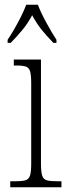

<svg xmlns="http://www.w3.org/2000/svg" viewBox="-20 -786 286 806"><path d="M23 0V-25H42Q71 -25 86 -29Q101 -33 106 -49Q111 -65 111 -98V-436Q111 -470 106.5 -486Q102 -502 88.5 -506.5Q75 -511 48 -511H38V-536H152V-99Q152 -65 157 -49Q162 -33 177 -29Q192 -25 222 -25H238V0ZM12 -619Q25 -638 40 -664Q55 -690 68.5 -717Q82 -744 90 -766H139Q152 -732 175 -690Q198 -648 217 -619V-606H204Q175 -636 154.5 -661.5Q134 -687 115 -722Q96 -687 75 -661.5Q54 -636 25 -606H12Z"/></svg>

Font: Noto Serif Tamil Condensed ExtraLight
Style: Italic
Weight: 200
Width: 3
Italic angle: -12°
Designer: Indian Type Foundry, Tom Grace, and the Monotype Design Team
Foundry: Monotype Imaging Inc.
Version: Version 2.003; ttfautohint (v1.8.4.7-5d5b)